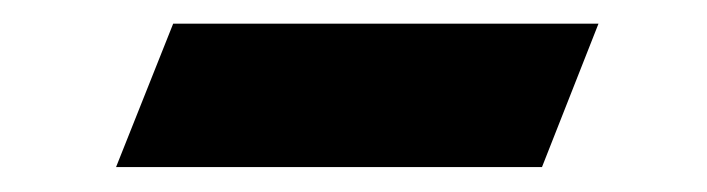

<svg xmlns="http://www.w3.org/2000/svg" viewBox="-20 -328 582 158"><path d="M75.5 -190.5 122.5 -308.5H472.5L426 -190.5Z"/></svg>

Font: Libre Caslon Text
Style: Italic
Weight: 400
Italic angle: -22.583°
Designer: Pablo Impallari, Rodrigo Fuenzalida, Katja Schimmel
Foundry: Pablo Impallari, Rodrigo Fuenzalida
Version: Version 2.000